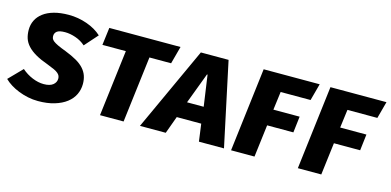

<svg xmlns="http://www.w3.org/2000/svg" viewBox="-71 -912 2561 1258"><g transform="rotate(15 1209.0 -283.0)"><path d="M477 -168Q477 -130 461 -96.5Q445 -63 412.5 -38Q380 -13 332 1.5Q284 16 221 16Q186 16 152.5 9Q119 2 88.5 -10Q58 -22 32.5 -38Q7 -54 -11 -72L78 -163Q111 -134 151 -117.5Q191 -101 228 -101Q270 -101 291 -118Q312 -135 312 -160Q312 -170 308.5 -178.5Q305 -187 295.5 -195.5Q286 -204 268 -212.5Q250 -221 221 -232Q170 -250 135.5 -270Q101 -290 80 -313Q59 -336 50.5 -362Q42 -388 42 -420Q42 -455 56.5 -484.5Q71 -514 100 -536Q129 -558 172 -570Q215 -582 272 -582Q335 -582 395 -561Q455 -540 495 -503L416 -414Q387 -440 349 -453Q311 -466 277 -466Q238 -466 222.5 -454Q207 -442 207 -422Q207 -413 210 -405Q213 -397 223.5 -388.5Q234 -380 255 -370Q276 -360 311 -347Q357 -329 389 -310.5Q421 -292 440.5 -270Q460 -248 468.5 -223Q477 -198 477 -168Z M853 -449 798 0H638L693 -449H534L549 -568H1032L1000 -449Z M1293 -118H1127L1084 0H909L1170 -568H1358L1479 0H1309ZM1167 -229H1280L1250 -439H1246Z M1742 -453 1726 -329H1904L1891 -219H1713L1686 0H1527L1596 -568H1976L1945 -453Z M2195 -453 2179 -329H2357L2344 -219H2166L2139 0H1980L2049 -568H2429L2398 -453Z"/></g></svg>

Font: Qjlgwqiwhsfqbnnlvksmvfsycuq
Style: Regular
Weight: 700
Italic angle: -8°
Designer: Carrois Corporate & Edenspiekermann
Foundry: Carrois Corporate GbR & Edenspiekermann AG
Version: Version 2.001